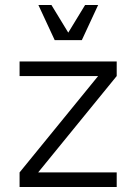

<svg xmlns="http://www.w3.org/2000/svg" viewBox="-20 -745 542 765"><path d="M58 0H445V-58H132L445 -442V-500H58V-442H371L58 -58ZM198 -585H306L371 -725H319L252 -615L185 -725H133Z"/></svg>

Font: Uncut Sans Book
Style: Regular
Weight: 350
Designer: Kasper Nordkvist
Foundry: UNCUT.wtf
Version: Version 1.304;Glyphs 3.2 (3246)